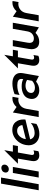

<svg xmlns="http://www.w3.org/2000/svg" viewBox="1453 -2225 785 3731"><g transform="rotate(-90 1845.5 -359.5)"><path d="M261 -732H143L14 0H132Z M467 -502H350L261 0H378ZM359 -653Q358 -648 358 -639Q358 -613 376 -597Q394 -581 421 -581Q459 -581 485.5 -605.5Q512 -630 512 -667Q512 -694 494.5 -710Q477 -726 447 -726Q421 -726 393.5 -709Q366 -692 359 -653Z M580 -100Q580 -48 609 -18.5Q638 11 693 11Q738 11 773 -6L789 -102Q762 -89 738 -89Q700 -89 700 -127Q700 -138 701 -143L747 -404H873L891 -502H764L793 -669L529 -404H629L583 -136Q580 -117 580 -100Z M1128 -79Q1077 -79 1046 -102Q1015 -125 1003 -166L1388 -258Q1390 -282 1390 -292Q1390 -389 1338 -451Q1286 -513 1188 -513Q1116 -513 1053.5 -478.5Q991 -444 948.5 -384Q906 -324 893 -249Q888 -219 888 -197Q888 -135 915.5 -87.5Q943 -40 992.5 -13.5Q1042 13 1108 13Q1159 13 1210.5 -2Q1262 -17 1303 -44L1322 -152Q1278 -115 1225.5 -97Q1173 -79 1128 -79ZM1169 -419Q1218 -419 1247 -391Q1276 -363 1280 -317L1009 -250L1008 -257Q1014 -298 1036 -335.5Q1058 -373 1092 -396Q1126 -419 1169 -419Z M1798 -511Q1751 -511 1708 -490Q1665 -469 1632 -430L1525 -502L1436 0H1554L1596 -237Q1610 -316 1661.5 -356Q1713 -396 1775 -396Q1785 -396 1794 -395Q1803 -394 1809 -390L1830 -508Q1815 -511 1798 -511Z M2006 -73Q1962 -73 1933.5 -92Q1905 -111 1905 -147Q1905 -199 1948 -227.5Q1991 -256 2046 -256Q2108 -256 2158 -226L2141 -128Q2081 -73 2006 -73ZM2293 -351Q2293 -429 2238.5 -470Q2184 -511 2088 -511Q1992 -511 1882 -469L1865 -372Q1953 -416 2052 -416Q2177 -416 2177 -337Q2177 -331 2175 -317L2172 -301Q2121 -331 2032 -331Q1942 -331 1874 -291.5Q1806 -252 1791 -167Q1788 -151 1788 -134Q1788 -66 1836.5 -27.5Q1885 11 1955 11Q2005 11 2046 -4.5Q2087 -20 2126 -51L2234 4L2289 -309Q2293 -329 2293 -351Z M2433 -100Q2433 -48 2462 -18.5Q2491 11 2546 11Q2591 11 2626 -6L2642 -102Q2615 -89 2591 -89Q2553 -89 2553 -127Q2553 -138 2554 -143L2600 -404H2726L2744 -502H2617L2646 -669L2382 -404H2482L2436 -136Q2433 -117 2433 -100Z M2755 -139Q2755 -74 2789.5 -32Q2824 10 2901 10Q3002 10 3072 -62L3180 4L3269 -503H3151L3101 -218Q3089 -155 3050 -124.5Q3011 -94 2965 -94Q2878 -94 2878 -180Q2878 -190 2882 -218L2932 -503H2814L2760 -190Q2755 -162 2755 -139Z M3659 -511Q3612 -511 3569 -490Q3526 -469 3493 -430L3386 -502L3297 0H3415L3457 -237Q3471 -316 3522.5 -356Q3574 -396 3636 -396Q3646 -396 3655 -395Q3664 -394 3670 -390L3691 -508Q3676 -511 3659 -511Z"/></g></svg>

Font: Geom Medium
Style: Italic
Weight: 500
Italic angle: -10°
Version: Version 1.102